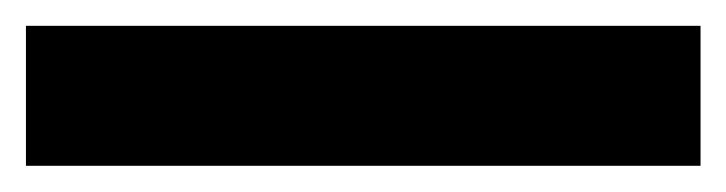

<svg xmlns="http://www.w3.org/2000/svg" viewBox="-20 46 560 148"><path d="M0 173.8V65.9H520V173.8Z"/></svg>

Font: TASA Orbiter Display SemiBold
Style: Regular
Weight: 600
Designer: Weizhong Zhang
Version: Version 1.000;Glyphs 3.1.2 (3151)